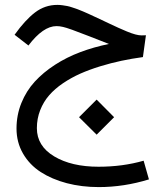

<svg xmlns="http://www.w3.org/2000/svg" viewBox="-20 -451 671 778"><path d="M421.4 -272.9Q407.2 -278.3 385 -287.1Q362.8 -295.9 341.3 -304.2Q256.8 -337.4 235.8 -341.8Q221.7 -345.2 209 -345.2Q154.8 -345.2 95.2 -266.6L39.1 -310.1Q81.5 -369.6 121.8 -400.4Q162.1 -431.2 212.4 -431.2Q222.2 -431.2 233.2 -429.7Q244.1 -428.2 252.9 -426.5Q261.7 -424.8 274.4 -420.4Q287.1 -416 294.4 -413.6Q301.8 -411.1 316.9 -404.5Q332 -397.9 337.9 -395.3Q343.8 -392.6 361.1 -384.5Q378.4 -376.5 383.8 -374Q395 -368.7 419.9 -356.9Q444.8 -345.2 459.7 -338.4Q474.6 -331.5 494.1 -323.5Q513.7 -315.4 528.3 -311.5Q543 -307.6 553.7 -307.6Q562.5 -307.6 571.3 -308.1L559.1 -219.7Q513.2 -213.4 471.7 -204.6Q430.2 -195.8 386.2 -182.4Q342.3 -168.9 305.4 -152.6Q268.6 -136.2 235.4 -113.8Q202.1 -91.3 179.2 -64.9Q156.2 -38.6 142.8 -4.4Q129.4 29.8 129.4 68.4Q129.4 140.6 199.5 182.6Q269.5 224.6 379.4 224.6Q477.1 224.6 562 200.2L583.5 275.9Q482.4 307.1 380.4 307.1Q311 307.1 250.7 291.3Q190.4 275.4 145 246.1Q99.6 216.8 73.2 171.1Q46.9 125.5 46.9 69.8Q46.9 15.1 66.7 -33.7Q86.4 -82.5 120.8 -120.1Q155.3 -157.7 202.9 -188.5Q250.5 -219.2 305.2 -239.7Q359.9 -260.3 421.4 -272.9ZM371.6 -47.4 442.4 23.9 371.6 94.7 300.3 23.9Z"/></svg>

Font: Samim FD-WOL
Style: FD-WOL
Weight: 400
Foundry: DejaVu fonts team - Redesigned by Saber Rastikerdar
Version: Version 4.0.0